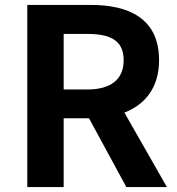

<svg xmlns="http://www.w3.org/2000/svg" viewBox="-20 -761 722 781"><path d="M91 0H239V-280H342L494 0H659L486 -303C571 -336 627 -405 627 -516C627 -686 504 -741 349 -741H91ZM239 -397V-623H335C430 -623 483 -596 483 -516C483 -437 430 -397 335 -397Z"/></svg>

Font: DAIFUKU Sans JP
Style: Bold
Weight: 700
Designer: Original font ‘Source Han Sans JP’ : Ryoko NISHIZUKA  (kana, bopomofo & ideographs); Paul D. Hunt (Latin, Greek & Cyrill
Foundry: Daifuku
Version: Version 1.001